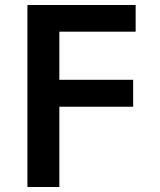

<svg xmlns="http://www.w3.org/2000/svg" viewBox="-20 -750 640 770"><path d="M90 0V-730H524V-623H218V-430H514V-322H218V0Z"/></svg>

Font: M PLUS Code Latin Expanded SemiBold
Style: Regular
Weight: 600
Width: 7
Designer: Coji Morishita
Foundry: UNDERFOREST DESIGN
Version: Version 1.002; ttfautohint (v1.8.3)